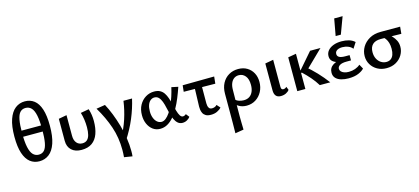

<svg xmlns="http://www.w3.org/2000/svg" viewBox="-73 -1335 4913 2249"><g transform="rotate(-15 2384.0 -211.0)"><path d="M261 12Q197 12 149.5 -25Q102 -62 76 -139.5Q50 -217 50 -341Q50 -469 78.5 -551Q107 -633 157.5 -672Q208 -711 274 -711Q339 -711 386.5 -674.5Q434 -638 459.5 -560.5Q485 -483 485 -359Q485 -230 457 -148Q429 -66 378.5 -27Q328 12 261 12ZM273 -65Q315 -65 340 -92.5Q365 -120 376 -180Q387 -240 387 -338Q387 -446 373.5 -511Q360 -576 332 -605Q304 -634 262 -634Q222 -634 196.5 -607.5Q171 -581 159.5 -521Q148 -461 148 -361Q148 -253 162 -188Q176 -123 204 -94Q232 -65 273 -65ZM109 -315V-389H412V-315Z M772 11Q695 11 651 -30Q607 -71 607 -143V-410L705 -428V-178Q705 -123 731 -92Q757 -61 801 -61Q836 -61 858 -80.5Q880 -100 890 -138Q900 -176 900 -230Q900 -277 893.5 -323Q887 -369 874 -410L974 -428Q986 -391 991.5 -354.5Q997 -318 997 -280Q997 -191 973.5 -125.5Q950 -60 900.5 -24.5Q851 11 772 11Z M1327 238 1228 222Q1230 200 1231 178Q1232 156 1232 134Q1232 -15 1187.5 -146.5Q1143 -278 1064 -410L1171 -427Q1203 -368 1231.5 -295.5Q1260 -223 1282.5 -144Q1305 -65 1317.5 16Q1330 97 1330 174Q1330 190 1329.5 206Q1329 222 1327 238ZM1393 -418H1497Q1471 -303 1423 -188Q1375 -73 1301 40L1248 9Q1309 -97 1343.5 -203.5Q1378 -310 1393 -418Z M1726 11Q1675 11 1637.5 -17Q1600 -45 1579 -92Q1558 -139 1558 -197Q1558 -268 1586.5 -320Q1615 -372 1662.5 -401Q1710 -430 1766 -430Q1809 -430 1837.5 -414.5Q1866 -399 1884 -372Q1902 -345 1914 -310.5Q1926 -276 1935 -239Q1948 -186 1959.5 -146Q1971 -106 1985.5 -83.5Q2000 -61 2020 -61Q2029 -61 2039.5 -65.5Q2050 -70 2058 -78L2090 -37Q2078 -19 2052.5 -4Q2027 11 1996 11Q1963 11 1940 -9Q1917 -29 1902 -61.5Q1887 -94 1877 -131.5Q1867 -169 1859 -206Q1850 -250 1836.5 -285.5Q1823 -321 1803 -341.5Q1783 -362 1751 -362Q1726 -362 1704.5 -345Q1683 -328 1671 -295.5Q1659 -263 1659 -216Q1659 -173 1672.5 -138Q1686 -103 1709.5 -83.5Q1733 -64 1762 -64Q1788 -64 1814 -84.5Q1840 -105 1864 -140.5Q1888 -176 1909 -222.5Q1930 -269 1947 -321.5Q1964 -374 1976 -427L2056 -410Q2034 -346 2009 -284.5Q1984 -223 1954 -169.5Q1924 -116 1889 -75Q1854 -34 1813.5 -11.5Q1773 11 1726 11Z M2102 -337 2110 -414 2493 -418 2484 -333ZM2231 -121 2240 -410H2324L2323 -137Q2323 -125 2326 -107.5Q2329 -90 2340 -77Q2351 -64 2375 -64Q2390 -64 2406 -70Q2422 -76 2433 -89L2470 -48Q2451 -25 2418 -9.5Q2385 6 2343 6Q2303 6 2280 -7.5Q2257 -21 2246.5 -42.5Q2236 -64 2233.5 -85Q2231 -106 2231 -121Z M2561 289Q2562 227 2562.5 165.5Q2563 104 2563 44Q2563 -16 2563 -74.5Q2563 -133 2563 -189Q2563 -263 2592 -317Q2621 -371 2671.5 -400.5Q2722 -430 2785 -430Q2847 -430 2892.5 -403Q2938 -376 2963.5 -329Q2989 -282 2989 -220Q2989 -155 2961 -102.5Q2933 -50 2884.5 -19.5Q2836 11 2774 11Q2724 11 2685.5 -10Q2647 -31 2630 -66L2655 -97Q2671 -78 2700 -68.5Q2729 -59 2757 -59Q2799 -59 2827 -78Q2855 -97 2869.5 -131.5Q2884 -166 2884 -212Q2884 -283 2853 -320.5Q2822 -358 2774 -358Q2740 -358 2715.5 -340Q2691 -322 2677.5 -289Q2664 -256 2664 -208Q2663 -137 2662.5 -81Q2662 -25 2661.5 21Q2661 67 2661 108Q2661 149 2662 188.5Q2663 228 2664 272Z M3189 6Q3150 6 3130.5 -17Q3111 -40 3111 -84V-410L3211 -428V-100Q3211 -82 3217.5 -73Q3224 -64 3239 -64Q3249 -64 3259.5 -69Q3270 -74 3278 -82L3294 -42Q3280 -21 3252.5 -7.5Q3225 6 3189 6Z M3662 0Q3629 -54 3588 -101.5Q3547 -149 3498 -195H3480V-215L3656 -418H3782L3547 -189V-255Q3615 -199 3675.5 -135Q3736 -71 3789 0ZM3389 0V-410L3487 -427V0Z M4008 11Q3962 11 3921.5 -0.5Q3881 -12 3856.5 -37.5Q3832 -63 3832 -104Q3832 -164 3883.5 -196Q3935 -228 4024 -228V-196Q3976 -196 3936.5 -206Q3897 -216 3872.5 -238.5Q3848 -261 3848 -300Q3848 -338 3871.5 -367Q3895 -396 3938 -413Q3981 -430 4039 -430Q4086 -430 4127 -418.5Q4168 -407 4198 -379L4153 -309Q4135 -334 4101 -347.5Q4067 -361 4029 -361Q4003 -361 3983.5 -354Q3964 -347 3953 -334.5Q3942 -322 3942 -302Q3942 -275 3965.5 -262Q3989 -249 4036 -249H4090V-185H4036Q3981 -185 3954 -168.5Q3927 -152 3927 -126Q3927 -108 3940 -93.5Q3953 -79 3976.5 -70.5Q4000 -62 4032 -62Q4073 -62 4109.5 -75Q4146 -88 4171 -111L4201 -57Q4181 -32 4132 -10.5Q4083 11 4008 11ZM3990 -507 4027 -711H4129L4053 -507Z M4471 11Q4409 11 4360.5 -16Q4312 -43 4284.5 -89Q4257 -135 4257 -191Q4257 -250 4287.5 -301.5Q4318 -353 4375 -385.5Q4432 -418 4513 -418H4748L4740 -333Q4678 -334 4618.5 -335.5Q4559 -337 4489 -337Q4425 -337 4391.5 -305Q4358 -273 4358 -212Q4358 -166 4375.5 -132Q4393 -98 4422.5 -79Q4452 -60 4487 -60Q4519 -60 4541 -76Q4563 -92 4574 -122Q4585 -152 4585 -194Q4585 -235 4576 -265.5Q4567 -296 4551 -318.5Q4535 -341 4513 -357L4588 -366Q4610 -349 4633.5 -324Q4657 -299 4673.5 -266.5Q4690 -234 4690 -191Q4690 -138 4662.5 -91.5Q4635 -45 4586 -17Q4537 11 4471 11Z"/></g></svg>

Font: Ysabeau Office SemiBold
Style: Regular
Weight: 600
Designer: Christian Thalmann (Catharsis Fonts)
Version: Version 2.001;gftools[0.9.30]; featfreeze: tnum,lnum,ss02